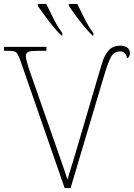

<svg xmlns="http://www.w3.org/2000/svg" viewBox="-20 -951 677 971"><path d="M85 -639Q73 -674 64 -684Q55 -694 26 -694H0V-714H215V-694H175Q139 -694 125 -689.5Q111 -685 111 -667Q111 -655 116.5 -636Q122 -617 127 -601L252 -244Q275 -177 291 -132Q307 -87 321 -43Q336 -91 351 -140.5Q366 -190 380 -238L477 -568Q487 -601 497.5 -636Q508 -671 529 -695.5Q550 -720 589 -720Q611 -720 624 -710Q637 -700 637 -682Q637 -664 623 -656Q621 -670 612 -680.5Q603 -691 589 -691Q555 -691 540 -660.5Q525 -630 508 -574L337 0H307ZM448 -771Q428 -790 404.5 -818.5Q381 -847 360.5 -875.5Q340 -904 328 -921V-931H371Q387 -897 408.5 -855Q430 -813 452 -784V-771ZM291 -771Q271 -790 247.5 -818.5Q224 -847 204 -875.5Q184 -904 171 -921V-931H214Q230 -897 251.5 -855Q273 -813 295 -784V-771Z"/></svg>

Font: Noto Serif Thin
Style: Regular
Weight: 100
Designer: Monotype Design Team
Foundry: Monotype Imaging Inc.
Version: Version 2.015